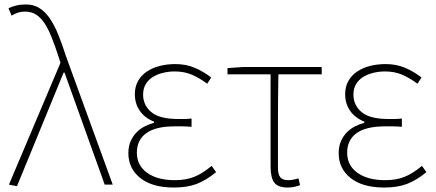

<svg xmlns="http://www.w3.org/2000/svg" viewBox="-20 -827 1952 860"><path d="M251 -546 20 0 56 7 265 -502H269L449 0H485L276 -574Q258 -630 240.5 -673Q223 -716 202 -746Q181 -776 155.5 -791.5Q130 -807 96 -807Q71 -807 51.5 -802Q32 -797 18 -790L32 -757Q43 -764 58 -769.5Q73 -775 93 -775Q120 -775 141 -762Q162 -749 179 -723.5Q196 -698 211 -660.5Q226 -623 242 -574Z M759 13Q818 13 860.5 -3Q903 -19 948 -56L928 -84Q886 -49 849 -34.5Q812 -20 763 -20Q685 -20 639 -53Q593 -86 593 -143Q593 -200 635 -230.5Q677 -261 762 -261H798Q815 -261 838 -259V-296Q818 -294 806 -294H778Q694 -294 657.5 -325Q621 -356 621 -403Q621 -430 632.5 -449.5Q644 -469 663.5 -481.5Q683 -494 709 -500.5Q735 -507 763 -507Q805 -507 839 -492.5Q873 -478 908 -452L926 -480Q891 -507 852 -523.5Q813 -540 765 -540Q728 -540 695 -531.5Q662 -523 637 -506Q612 -489 598 -463.5Q584 -438 584 -405Q584 -363 606 -331Q628 -299 670 -282V-277Q648 -271 627.5 -260.5Q607 -250 591 -233.5Q575 -217 565 -194Q555 -171 555 -141Q555 -72 608.5 -29.5Q662 13 759 13Z M1268 13Q1285 13 1300.5 9.5Q1316 6 1324 2L1317 -28Q1307 -25 1295 -22.5Q1283 -20 1271 -20Q1246 -20 1235.5 -33Q1225 -46 1225 -75V-285Q1225 -388 1227 -494H1421V-527H1071L999 -522V-494H1192V-81Q1192 -30 1209 -8.5Q1226 13 1268 13Z M1701 13Q1760 13 1802.5 -3Q1845 -19 1890 -56L1870 -84Q1828 -49 1791 -34.5Q1754 -20 1705 -20Q1627 -20 1581 -53Q1535 -86 1535 -143Q1535 -200 1577 -230.5Q1619 -261 1704 -261H1740Q1757 -261 1780 -259V-296Q1760 -294 1748 -294H1720Q1636 -294 1599.5 -325Q1563 -356 1563 -403Q1563 -430 1574.5 -449.5Q1586 -469 1605.5 -481.5Q1625 -494 1651 -500.5Q1677 -507 1705 -507Q1747 -507 1781 -492.5Q1815 -478 1850 -452L1868 -480Q1833 -507 1794 -523.5Q1755 -540 1707 -540Q1670 -540 1637 -531.5Q1604 -523 1579 -506Q1554 -489 1540 -463.5Q1526 -438 1526 -405Q1526 -363 1548 -331Q1570 -299 1612 -282V-277Q1590 -271 1569.5 -260.5Q1549 -250 1533 -233.5Q1517 -217 1507 -194Q1497 -171 1497 -141Q1497 -72 1550.5 -29.5Q1604 13 1701 13Z"/></svg>

Font: Spoqa Han Sans Neo Thin
Style: Regular
Weight: 100
Designer: [Spoqa Han Sans Neo] Dong-huui Kim  Younghwa Kang  Yujin Lee  [Noto Sans] Ryoko NISHIZUKA  (kana & ideographs); Paul D. 
Foundry: Spoqa (http://www.spoqa-han-sans.com)
Version: Version 1.100;hotconv 1.0.109;makeotfexe 2.5.65596